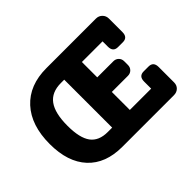

<svg xmlns="http://www.w3.org/2000/svg" viewBox="-135 -964 1229 1229"><g transform="rotate(-45 479.0 -350.0)"><path d="M850 -245Q894 -245 894 -197V-57Q894 -32 877.5 -16Q861 0 835 0H368Q217 0 134.5 -89Q52 -178 52 -341Q52 -510 139 -605Q226 -700 381 -700H829Q854 -700 871 -683Q888 -666 888 -641V-519Q888 -471 844 -471H800Q756 -471 756 -519V-567H569V-428H715Q736 -428 750 -414Q764 -400 764 -379V-345Q764 -324 750 -310Q736 -296 715 -296H569V-133H762V-197Q762 -245 806 -245ZM369 -133H409V-567H379Q295 -567 255 -512.5Q215 -458 215 -343Q215 -233 252 -183Q289 -133 369 -133Z"/></g></svg>

Font: Solway ExtraBold
Style: Regular
Weight: 800
Designer: Mariya V. Pigoulevskaya
Foundry: The Northern Block Ltd.
Version: Version 1.000;hotconv 1.0.109;makeotfexe 2.5.65596